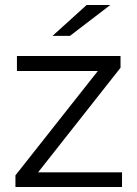

<svg xmlns="http://www.w3.org/2000/svg" viewBox="-20 -751 551 771"><path d="M42 0V-47L373 -466H48V-526H464V-479L133 -59H470V0ZM191 -607 328 -731H423L261 -607Z"/></svg>

Font: Montserrat
Style: Regular
Weight: 400
Designer: Julieta Ulanovsky
Foundry: Julieta Ulanovsky
Version: Version 9.000; ttfautohint (v1.8.4.7-5d5b)